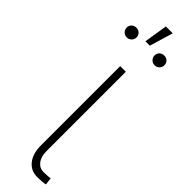

<svg xmlns="http://www.w3.org/2000/svg" viewBox="-280 -757 752 752"><g transform="rotate(45 96.5 -380.5)"><path d="M111.3 -530.3V-90.8Q111.3 -60.1 125.2 -42.2Q139.2 -24.4 161.1 -24.4Q174.8 -24.4 185.5 -25.4Q196.3 -26.4 198.2 -27.3L202.1 2.9Q197.3 4.4 185.1 5.6Q172.9 6.8 156.2 6.8Q122.1 6.8 101.1 -19.5Q80.1 -45.9 80.1 -90.8V-530.3ZM96.7 -766.6H134.8L105.5 -668.9H81.1ZM18.6 -681.6Q30.3 -681.6 38.1 -674.1Q45.9 -666.5 45.9 -655.3Q45.9 -644 38.1 -636Q30.3 -627.9 18.6 -627.9Q6.8 -627.9 -1 -636Q-8.8 -644 -8.8 -655.3Q-8.8 -666.5 -1 -674.1Q6.8 -681.6 18.6 -681.6ZM172.9 -681.6Q185.1 -681.6 192.6 -674.1Q200.2 -666.5 200.2 -655.3Q200.2 -644 192.6 -636Q185.1 -627.9 172.9 -627.9Q161.1 -627.9 153.3 -636Q145.5 -644 145.5 -655.3Q145.5 -666.5 153.3 -674.1Q161.1 -681.6 172.9 -681.6Z"/></g></svg>

Font: Pretendard JP Thin
Style: Regular
Weight: 100
Designer: Base glyphs from Inter by Rasmus Andersson; Hangeul glyphs from Noto Sans CJK(Source Han Sans) by Jang Soo-young and Kan
Foundry: Kil Hyung-jin
Version: Version 1.309